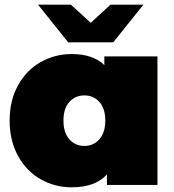

<svg xmlns="http://www.w3.org/2000/svg" viewBox="-20 -787 740 817"><path d="M650 -547H424V-510C392 -541.3 345.7 -557 285 -557C237 -557 192.8 -545.5 152.5 -522.5C112.2 -499.5 80.2 -466.5 56.5 -423.5C32.8 -380.5 21 -330.7 21 -274C21 -217.3 32.8 -167.3 56.5 -124C80.2 -80.7 112.2 -47.5 152.5 -24.5C192.8 -1.5 237 10 285 10C352.3 10 402.3 -8.3 435 -45V0H650ZM403 -194.5C386.3 -175.5 365 -166 339 -166C313 -166 291.7 -175.5 275 -194.5C258.3 -213.5 250 -240 250 -274C250 -308 258.3 -334.3 275 -353C291.7 -371.7 313 -381 339 -381C365 -381 386.3 -371.7 403 -353C419.7 -334.3 428 -308 428 -274C428 -240 419.7 -213.5 403 -194.5ZM590 -767H450L366 -690L282 -767H142L270 -607H462Z"/></svg>

Font: Montserrat Custom Black
Style: Regular
Weight: 900
Designer: Julieta Ulanovsky
Foundry: Julieta Ulanovsky
Version: Version 7.200